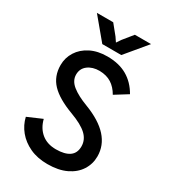

<svg xmlns="http://www.w3.org/2000/svg" viewBox="-227 -1057 1048 1182"><g transform="rotate(30 296.5 -466.5)"><path d="M305 13Q234 13 180 -12Q126 -37 91.5 -79Q57 -121 45 -173L147 -217Q162 -158 202.5 -125Q243 -92 305 -92Q367 -92 400 -115Q433 -138 433 -186Q433 -233 396.5 -267.5Q360 -302 279 -332Q171 -372 121 -424.5Q71 -477 71 -556Q71 -608 98.5 -651.5Q126 -695 176.5 -720.5Q227 -746 295 -746Q378 -746 436 -712.5Q494 -679 531 -614L441 -558Q417 -600 382.5 -622Q348 -644 298 -645Q248 -645 215.5 -620.5Q183 -596 183 -553Q183 -510 223 -478Q263 -446 335 -419Q549 -337 549 -182Q549 -128 520.5 -83.5Q492 -39 437.5 -13Q383 13 305 13ZM229 -796 104 -946H220L276 -877L297 -846L318 -877L374 -946H489L364 -796Z"/></g></svg>

Font: Kreadon Light
Style: Bold
Weight: 600
Designer: Reiya WATANABE
Foundry: StudioGnu
Version: Version 1.003; ttfautohint (v1.8.4.7-5d5b);gftools[0.9.32]